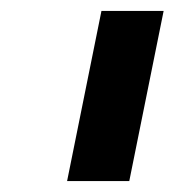

<svg xmlns="http://www.w3.org/2000/svg" viewBox="-20 -760 320 352"><path d="M217 -428H103L166 -740H280Z"/></svg>

Font: IBM Plex Sans SemiBold
Style: Italic
Weight: 600
Italic angle: -11.31°
Designer: Mike Abbink, Paul van der Laan, Pieter van Rosmalen
Foundry: Bold Monday
Version: Version 3.201